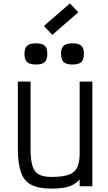

<svg xmlns="http://www.w3.org/2000/svg" viewBox="-20 -1100 640 1134"><path d="M283 14Q209 14 165.8 -8Q122.5 -30 104 -81.8Q85.5 -133.5 85.5 -221.5V-618H160.5V-221.5Q160.5 -157 171.5 -120.8Q182.5 -84.5 209.2 -69.8Q236 -55 283 -55Q348.5 -55 384.8 -67.5Q421 -80 435.8 -110.2Q450.5 -140.5 450.5 -194.5V-618H525.5V0H450.5V-40Q432.5 -20 410 -8.2Q387.5 3.5 356.8 8.8Q326 14 283 14ZM408 -719Q371.5 -719 356 -733.2Q340.5 -747.5 340.5 -782.5Q340.5 -816 356 -830Q371.5 -844 408 -844Q445 -844 460.2 -830Q475.5 -816 475.5 -782.5Q475.5 -747.5 460.2 -733.2Q445 -719 408 -719ZM192 -719Q155.5 -719 140 -733.2Q124.5 -747.5 124.5 -782.5Q124.5 -816 140 -830Q155.5 -844 192 -844Q229 -844 244.2 -830Q259.5 -816 259.5 -782.5Q259.5 -747.5 244.2 -733.2Q229 -719 192 -719ZM289 -894 239.5 -946.5 393 -1080 442.5 -1027.5Z"/></svg>

Font: Victor Mono Thin
Style: Regular
Weight: 100
Monospace: yes
Designer: Rune Bjørnerås
Version: Version 1.561;gftools[0.9.30]